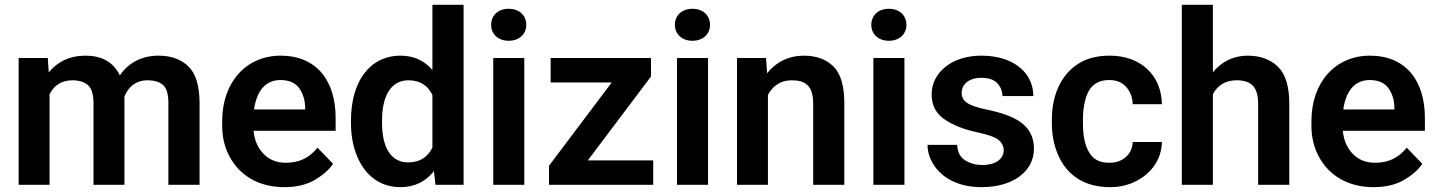

<svg xmlns="http://www.w3.org/2000/svg" viewBox="-20 -770 5985 800"><path d="M282.2 -435.5C309.1 -435.5 330.6 -428.7 346.2 -415.5C361.8 -401.9 369.6 -376.5 369.6 -339.4V0H498.5V-352.5C498.5 -356.9 498.5 -361.8 498 -366.2C513.2 -407.2 545.9 -435.5 595.2 -435.5C622.1 -435.5 643.1 -429.2 658.7 -416.5C673.8 -403.8 681.6 -378.4 681.6 -339.8V0H811.5V-339.4C811.5 -411.1 796.4 -462.4 765.6 -492.7C734.9 -522.9 692.9 -538.1 640.6 -538.1C567.9 -538.1 513.2 -506.3 479.5 -455.6C452.6 -512.7 401.4 -538.1 336.4 -538.1C269.5 -538.1 218.3 -511.7 183.1 -468.3L179.2 -528.3H57.6V0H186.5V-377.4C204.1 -412.6 235.4 -435.5 282.2 -435.5Z M1164.1 9.8C1215.3 9.8 1258.3 -0.5 1292 -20.5C1325.7 -40.5 1351.1 -62.5 1367.7 -87.4L1302.7 -154.8C1270 -112.8 1226.6 -91.8 1171.9 -91.8C1132.3 -91.8 1101.1 -104.5 1077.6 -129.4C1053.7 -154.3 1040 -186.5 1036.6 -225.1H1378.4V-279.3C1378.4 -432.6 1299.8 -538.1 1149.4 -538.1C1005.9 -538.1 905.8 -427.7 905.8 -265.6V-246.1C905.8 -198.2 916 -155.3 937 -116.7C978.5 -39.6 1057.1 9.8 1164.1 9.8ZM1148.4 -436.5C1184.1 -436.5 1210 -425.3 1226.1 -403.3C1242.2 -380.9 1250.5 -354.5 1251.5 -323.7V-314H1038.6C1048.8 -388.7 1084.5 -436.5 1148.4 -436.5Z M1442.4 -257.8C1442.4 -206.5 1450.7 -161.1 1467.3 -120.6C1500 -40 1562.5 9.8 1648.4 9.8C1709 9.8 1754.9 -14.6 1788.1 -57.1L1794.4 0H1911.6V-750H1781.7V-478.5C1749 -516.1 1706.1 -538.1 1649.4 -538.1C1519.5 -538.1 1442.4 -429.2 1442.4 -268.1ZM1571.8 -268.1C1571.8 -361.3 1603.5 -435.5 1682.1 -435.5C1731 -435.5 1763.7 -412.6 1781.7 -374V-155.3C1763.7 -117.7 1731.4 -93.3 1681.2 -93.3C1601.6 -93.3 1571.8 -167 1571.8 -257.8Z M2026.4 -666.5C2026.4 -628.9 2054.7 -600.1 2099.6 -600.1C2144.5 -600.1 2172.9 -628.9 2172.9 -666.5C2172.9 -705.1 2144.5 -733.4 2099.6 -733.4C2054.7 -733.4 2026.4 -705.1 2026.4 -666.5ZM2035.2 -528.3V0H2164.6V-528.3Z M2429.2 -101.6 2692.4 -451.2V-528.3H2274.4V-426.3H2528.8L2267.6 -79.6V0H2701.7V-101.6Z M2792 -666.5C2792 -628.9 2820.3 -600.1 2865.2 -600.1C2910.2 -600.1 2938.5 -628.9 2938.5 -666.5C2938.5 -705.1 2910.2 -733.4 2865.2 -733.4C2820.3 -733.4 2792 -705.1 2792 -666.5ZM2800.8 -528.3V0H2930.2V-528.3Z M3278.8 -435.5C3335.9 -435.5 3368.2 -412.1 3368.2 -339.8V0H3498V-338.9C3498 -412.1 3482.9 -463.9 3452.1 -493.7C3421.4 -523.4 3380.4 -538.1 3330.1 -538.1C3266.1 -538.1 3212.9 -511.2 3176.3 -464.8L3171.9 -528.3H3050.8V0H3179.7V-374.5C3199.2 -411.6 3232.4 -435.5 3278.8 -435.5Z M3610.4 -666.5C3610.4 -628.9 3638.7 -600.1 3683.6 -600.1C3728.5 -600.1 3756.8 -628.9 3756.8 -666.5C3756.8 -705.1 3728.5 -733.4 3683.6 -733.4C3638.7 -733.4 3610.4 -705.1 3610.4 -666.5ZM3619.1 -528.3V0H3748.5V-528.3Z M4162.1 -144.5C4162.1 -108.9 4130.9 -82.5 4072.3 -82.5C4046.4 -82.5 4022.9 -88.9 4002 -101.6C3981 -114.3 3969.7 -135.7 3968.3 -166.5H3844.7C3844.7 -137.7 3853.5 -109.9 3870.6 -83C3905.3 -28.8 3972.7 9.8 4069.8 9.8C4202.6 9.8 4288.1 -57.1 4288.1 -150.4C4288.1 -250 4208 -289.1 4090.8 -313.5C4050.8 -321.8 4023.4 -331.5 4008.8 -341.8C3994.1 -352.1 3986.8 -365.7 3986.8 -382.8C3986.8 -417.5 4015.6 -445.8 4068.8 -445.8C4098.6 -445.8 4121.1 -438.5 4135.3 -423.3C4149.4 -408.2 4156.7 -390.6 4156.7 -369.6H4285.6C4285.6 -466.3 4203.6 -538.1 4069.3 -538.1C3940.4 -538.1 3861.8 -463.4 3861.8 -377C3861.8 -332 3879.4 -297.4 3914.6 -273.4C3949.7 -249 3994.6 -231 4049.8 -219.2C4096.2 -209.5 4126.5 -198.7 4140.6 -187C4154.8 -174.8 4162.1 -160.6 4162.1 -144.5Z M4602.5 -91.8C4572.8 -91.8 4549.8 -99.6 4533.7 -115.2C4502 -146.5 4492.2 -199.7 4492.2 -256.3V-272C4492.2 -299.8 4495.1 -326.7 4501.5 -351.6C4513.2 -401.9 4543 -436.5 4601.6 -436.5C4632.3 -436.5 4655.8 -426.8 4672.9 -407.2C4689.9 -387.7 4698.7 -363.8 4699.7 -335.9H4821.3C4819.3 -457.5 4731.9 -538.1 4604 -538.1C4550.3 -538.1 4505.4 -526.4 4469.7 -502.4C4397.9 -454.6 4362.8 -370.1 4362.8 -272V-256.3C4362.8 -207 4371.6 -162.6 4389.6 -122.6C4424.8 -42 4496.6 9.8 4604.5 9.8C4644.5 9.8 4680.7 1.5 4713.4 -15.1C4777.8 -47.9 4819.8 -106.4 4821.3 -178.2H4699.7C4698.7 -152.3 4689 -131.8 4670.9 -115.7C4652.8 -99.6 4629.9 -91.8 4602.5 -91.8Z M4904.3 -750V0H5033.7V-377.9C5052.7 -413.1 5085 -435.5 5132.3 -435.5C5190.4 -435.5 5222.2 -410.6 5222.2 -337.9V0H5352.1V-336.9C5352.1 -409.7 5336.4 -461.4 5304.7 -492.2C5272.9 -522.9 5230.5 -538.1 5178.2 -538.1C5119.1 -538.1 5068.8 -512.2 5033.7 -468.8V-750Z M5702.6 9.8C5753.9 9.8 5796.9 -0.5 5830.6 -20.5C5864.3 -40.5 5889.6 -62.5 5906.2 -87.4L5841.3 -154.8C5808.6 -112.8 5765.1 -91.8 5710.4 -91.8C5670.9 -91.8 5639.6 -104.5 5616.2 -129.4C5592.3 -154.3 5578.6 -186.5 5575.2 -225.1H5917V-279.3C5917 -432.6 5838.4 -538.1 5688 -538.1C5544.4 -538.1 5444.3 -427.7 5444.3 -265.6V-246.1C5444.3 -198.2 5454.6 -155.3 5475.6 -116.7C5517.1 -39.6 5595.7 9.8 5702.6 9.8ZM5687 -436.5C5722.7 -436.5 5748.5 -425.3 5764.6 -403.3C5780.8 -380.9 5789.1 -354.5 5790 -323.7V-314H5577.1C5587.4 -388.7 5623 -436.5 5687 -436.5Z"/></svg>

Font: Vazirmatn SemiBold
Style: Regular
Weight: 600
Designer: Saber Rastikerdar
Foundry: Saber Rastikerdar
Version: Version 33.003